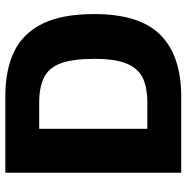

<svg xmlns="http://www.w3.org/2000/svg" viewBox="-10 -674 684 703"><g transform="rotate(-90 331.5 -322.0)"><path d="M51 0V-644H330Q428 -644 495 -611.5Q562 -579 597 -507.5Q632 -436 632 -318Q632 -152 555.5 -76Q479 0 330 0ZM212 -124H308Q360 -124 395.5 -139.5Q431 -155 449.5 -197Q468 -239 468 -318Q468 -398 451.5 -441.5Q435 -485 399.5 -502.5Q364 -520 308 -520H212Z"/></g></svg>

Font: Kanit SemiBold
Style: Regular
Weight: 600
Designer: Katatrad Team
Foundry: CadsonDemak
Version: Version 2.000; ttfautohint (v1.8.3)